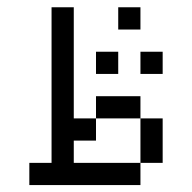

<svg xmlns="http://www.w3.org/2000/svg" viewBox="-20 -708 540 540"><path d="M312.5 -500V-562.5H250V-500ZM437.5 -500V-562.5H375V-500ZM375 -625V-687.5H312.5V-625ZM125 -250H62.5V-187.5H375V-250H187.5V-312.5H250V-375H187.5V-687.5H125ZM375 -250H437.5Q437.5 -250 437.5 -375H375Q375 -375 375 -250ZM250 -375H375V-437.5H250Z"/></svg>

Font: Unifont
Style: Regular
Weight: 500
Version: Version 15.1.04